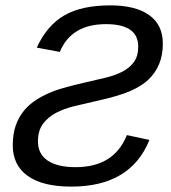

<svg xmlns="http://www.w3.org/2000/svg" viewBox="-20 -689 640 719"><path d="M27.8 -145Q27.8 -188 39.3 -220Q50.8 -252 71 -276.1Q91.3 -300.3 120.4 -318.1Q149.4 -335.9 184.3 -348.9Q219.2 -361.8 299.8 -380.4Q338.4 -389.2 374 -397.7Q409.7 -406.2 437.3 -420.2Q464.8 -434.1 481.2 -456.3Q497.6 -478.5 497.6 -514.6Q497.6 -598.6 377 -598.6Q246.6 -598.6 204.1 -494.6L117.7 -510.7Q155.8 -593.8 220.7 -631.3Q285.6 -668.9 393.1 -668.9Q487.8 -668.9 538.8 -632.3Q589.8 -595.7 589.8 -525.9Q589.8 -482.4 575.9 -449.2Q562 -416 536.6 -391.6Q511.2 -367.2 468 -348.1Q424.8 -329.1 334 -309.1Q295.9 -300.8 258.1 -291.5Q220.2 -282.2 189.9 -266.4Q159.7 -250.5 140.9 -225.1Q122.1 -199.7 122.1 -159.2Q122.1 -112.3 158.7 -87.6Q195.3 -63 263.2 -63Q407.2 -63 455.1 -183.1L539.6 -165Q469.2 9.8 247.1 9.8Q139.6 9.8 83.7 -30.3Q27.8 -70.3 27.8 -145Z"/></svg>

Font: Cousine
Style: Italic
Weight: 400
Italic angle: -12°
Monospace: yes
Designer: Steve Matteson
Foundry: Monotype Imaging Inc.
Version: Version 1.21